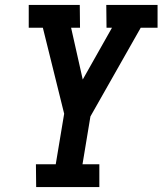

<svg xmlns="http://www.w3.org/2000/svg" viewBox="-20 -755 656 775"><path d="M126 0 125 -92H205L239 -296L153 -643H96V-735H302L303 -643H267L314 -434L432 -643H410L409 -735H616V-643H548L345 -285L313 -92H381V0Z"/></svg>

Font: Iosevka Etoile Semibold
Style: Italic
Weight: 600
Italic angle: -9°
Designer: Belleve Invis
Foundry: Belleve Invis
Version: Version 22.1.2; ttfautohint (v1.8.4)